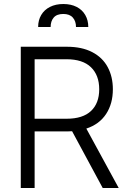

<svg xmlns="http://www.w3.org/2000/svg" viewBox="-20 -941 640 961"><path d="M84 -707H315.4Q389.6 -707 441.4 -680.2Q493.2 -653.3 519 -605.2Q544.9 -557.1 544.9 -494.1Q544.9 -421.9 511 -370.4Q477.1 -318.8 412.1 -297.4L574.2 0H494.1L340.8 -284.2L316.4 -283.2H153.3V0H84ZM313.5 -346.7Q394.5 -346.7 435.5 -385.5Q476.6 -424.3 476.6 -494.1Q476.6 -564.5 435.3 -604.5Q394 -644.5 312.5 -644.5H153.3V-346.7ZM296.9 -920.9Q335.4 -920.9 363.5 -906.5Q391.6 -892.1 406.7 -866Q421.9 -839.8 421.9 -805.7H360.4Q360.4 -835 344.5 -853Q328.6 -871.1 296.9 -871.1Q264.2 -871.1 248.8 -853Q233.4 -835 233.4 -805.7H170.9Q170.9 -839.8 186.3 -866Q201.7 -892.1 230.2 -906.5Q258.8 -920.9 296.9 -920.9Z"/></svg>

Font: Pretendard Light
Style: Regular
Weight: 300
Designer: Base glyphs from Inter by Rasmus Andersson; Hangeul glyphs from Noto Sans CJK(Source Han Sans) by Jang Soo-young and Kan
Foundry: Kil Hyung-jin
Version: Version 1.309